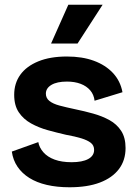

<svg xmlns="http://www.w3.org/2000/svg" viewBox="-20 -778 580 812"><path d="M274 14Q221 14 178 4Q135 -6 104 -25.5Q73 -45 54 -73Q35 -101 30 -137L142 -177Q146 -154 163.5 -134Q181 -114 211 -103Q241 -92 283 -92Q328 -92 353 -105.5Q378 -119 378 -144Q378 -163 364 -174Q350 -185 324 -193Q298 -201 259 -208Q220 -217 182 -227.5Q144 -238 111.5 -256Q79 -274 59.5 -303Q40 -332 40 -377Q40 -426 66 -462Q92 -498 142 -518.5Q192 -539 263 -539Q328 -539 377 -521Q426 -503 457.5 -469.5Q489 -436 498 -388L380 -352Q377 -378 361.5 -396Q346 -414 321 -423.5Q296 -433 263 -433Q221 -433 197.5 -419Q174 -405 174 -382Q174 -363 189 -351Q204 -339 232 -331.5Q260 -324 298 -316Q337 -308 374.5 -297.5Q412 -287 443 -270Q474 -253 492.5 -224.5Q511 -196 511 -152Q511 -100 483 -63Q455 -26 402.5 -6Q350 14 274 14ZM308 -594H196L269 -758H414Z"/></svg>

Font: Bricolage Grotesque 24pt
Style: Bold
Weight: 700
Designer: Mathieu Triay
Foundry: Atelier Triay
Version: Version 1.001;gftools[0.9.33.dev8+g029e19f]